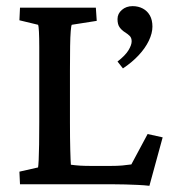

<svg xmlns="http://www.w3.org/2000/svg" viewBox="-20 -598 550 623"><path d="M464.8 4.9Q448.2 2.9 427.2 2Q406.2 1 386.7 0.5Q367.2 0 352.5 0H44.9L43 -41L103.5 -54.7Q104.5 -59.6 105.5 -78.6Q106.4 -97.7 106.9 -128.9Q107.4 -160.2 107.4 -201.2V-371.1Q107.4 -414.1 107.4 -444.8Q107.4 -475.6 106.4 -494.6Q105.5 -513.7 103.5 -517.6L43 -532.2L44.9 -573.2H291L293.9 -530.3L212.9 -517.6Q210.9 -514.6 209.5 -497.1Q208 -479.5 207.5 -448.2Q207 -417 207 -371.1V-201.2Q207 -148.4 208 -111.8Q209 -75.2 210 -63.5Q224.6 -61.5 240.2 -60.5Q255.9 -59.6 277.3 -59.6H337.9Q360.4 -59.6 376.5 -61Q392.6 -62.5 406.2 -64.5L459 -163.1L507.8 -152.3ZM378.9 -376 361.3 -398.4Q386.7 -418 397 -435.1Q407.2 -452.1 407.2 -463.9Q407.2 -475.6 400.4 -481.9Q393.6 -488.3 384.3 -494.1Q375 -500 368.2 -509.3Q361.3 -518.6 361.3 -536.1Q361.3 -553.7 375.5 -565.9Q389.6 -578.1 410.2 -578.1Q428.7 -578.1 443.4 -570.3Q458 -562.5 466.3 -547.9Q474.6 -533.2 474.6 -511.7Q474.6 -490.2 462.9 -465.8Q451.2 -441.4 429.7 -418.5Q408.2 -395.5 378.9 -376Z"/></svg>

Font: Crimson Pro Medium
Style: Regular
Weight: 500
Designer: Jacques Le Bailly
Foundry: Baron von Fonthausen
Version: Version 1.003